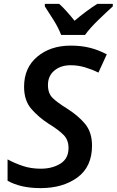

<svg xmlns="http://www.w3.org/2000/svg" viewBox="-20 -959 601 989"><path d="M189 10Q304 10 379 -45Q454 -100 454 -209Q454 -277 419 -320Q384 -363 322 -402Q275 -431 251 -454.5Q227 -478 227 -521Q227 -568 260 -595.5Q293 -623 344 -623Q382 -623 418.5 -612Q455 -601 487 -585L530 -679Q489 -701 444.5 -712.5Q400 -724 344 -724Q240 -724 172 -667Q104 -610 104 -512Q104 -441 141.5 -398Q179 -355 230 -322Q282 -290 307.5 -264Q333 -238 333 -197Q333 -142 291 -116Q249 -90 190 -90Q140 -90 98 -104Q56 -118 19 -138V-28Q86 10 189 10ZM295 -779H418Q442 -813 487.5 -857Q533 -901 561 -926V-939H481Q424 -903 364 -852Q345 -876 324 -899.5Q303 -923 285 -939H211V-926Q230 -897 255.5 -856.5Q281 -816 295 -779Z"/></svg>

Font: Noto Sans UI Medium
Style: Italic
Weight: 500
Italic angle: -12°
Designer: Monotype Design Team
Foundry: Monotype Imaging Inc.
Version: Version 1.901